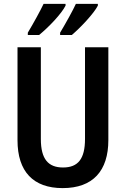

<svg xmlns="http://www.w3.org/2000/svg" viewBox="-20 -957 647 987"><path d="M483 -928V-937H370C355 -904 319 -839 289 -789V-777H349C392 -813 463 -888 483 -928ZM317 -928V-937H204C188 -903 154 -841 123 -789V-777H181C231 -818 296 -886 317 -928ZM537 -237V-714H417V-243C417 -140 381 -96 304 -96C229 -96 190 -138 190 -242V-714H70V-236C70 -75 151 10 302 10C458 10 537 -79 537 -237Z"/></svg>

Font: Noto Sans Arabic UI Cn SmBd
Style: Regular
Weight: 600
Width: 3
Designer: Monotype Design Team, Nadine Chahine and Nizar Qandah
Foundry: Monotype Imaging Inc.
Version: Version 2.010